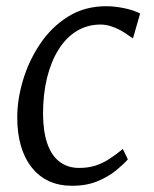

<svg xmlns="http://www.w3.org/2000/svg" viewBox="-20 -588 497 618"><path d="M212 10Q129 10 82.2 -49Q35.5 -108 35.5 -210.5Q35.5 -267.5 54 -329.8Q72.5 -392 108.8 -446.2Q145 -500.5 198.5 -534.2Q252 -568 322 -568Q348.5 -568 379.2 -561.8Q410 -555.5 431 -544.5L408 -464.5L396.5 -472Q383.5 -482 367.8 -490.5Q352 -499 335.8 -504Q319.5 -509 304 -509Q261.5 -509 227.2 -488.2Q193 -467.5 168.8 -429Q144.5 -390.5 131.5 -337.8Q118.5 -285 118.5 -221Q119 -163 132.8 -124.5Q146.5 -86 172.5 -66.8Q198.5 -47.5 234.5 -47.5Q264.5 -47.5 288 -55.2Q311.5 -63 332.5 -76.8Q353.5 -90.5 375.5 -108.5L391.5 -75Q379.5 -61 355.2 -40.8Q331 -20.5 295.2 -5.2Q259.5 10 212 10Z"/></svg>

Font: Merriweather Light 18pt Light
Style: Italic
Weight: 300
Italic angle: -7.8°
Version: Version 2.101